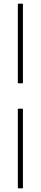

<svg xmlns="http://www.w3.org/2000/svg" viewBox="-20 -850 224 1055"><path d="M82 -392Q78 -392 78 -396V-826Q78 -830 82 -830H102Q106 -830 106 -826V-396Q106 -392 102 -392ZM82 185Q78 185 78 181V-249Q78 -253 82 -253H102Q106 -253 106 -249V181Q106 185 102 185Z"/></svg>

Font: Sofia Sans Cond ExtraLight
Style: Regular
Weight: 200
Width: 3
Designer: Botio Nikoltchev, Ani Petrova
Foundry: lettersoup
Version: Version 4.100; ttfautohint (v1.8.3)